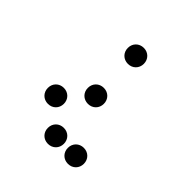

<svg xmlns="http://www.w3.org/2000/svg" viewBox="-139 -589 679 679"><g transform="rotate(45 200.0 -250.0)"><path d="M200 -410C223 -410 240 -427 240 -450C240 -473 223 -490 200 -490C177 -490 160 -473 160 -450C160 -427 177 -410 200 -410ZM200 -210C223 -210 240 -227 240 -250C240 -273 223 -290 200 -290C177 -290 160 -273 160 -250C160 -227 177 -210 200 -210ZM100 -110C123 -110 140 -127 140 -150C140 -173 123 -190 100 -190C77 -190 60 -173 60 -150C60 -127 77 -110 100 -110ZM200 -10C223 -10 240 -27 240 -50C240 -73 223 -90 200 -90C177 -90 160 -73 160 -50C160 -27 177 -10 200 -10ZM300 -10C323 -10 340 -27 340 -50C340 -73 323 -90 300 -90C277 -90 260 -73 260 -50C260 -27 277 -10 300 -10Z"/></g></svg>

Font: TINY 5x3 80
Style: Regular
Weight: 200
Designer: Jack Halten Fahnestock
Foundry: Velvetyne Type Foundry
Version: Version 1.002;hotconv 1.0.109;makeotfexe 2.5.65596